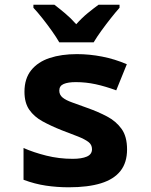

<svg xmlns="http://www.w3.org/2000/svg" viewBox="-20 -786 640 816"><path d="M272 10Q223 10 175.5 3Q128 -4 80 -22V-157Q123 -138 177 -124.5Q231 -111 289 -111Q327 -111 349 -120.5Q371 -130 371 -152Q371 -171 356 -182.5Q341 -194 312.5 -205.5Q284 -217 241 -233Q196 -251 160.5 -270.5Q125 -290 104.5 -319.5Q84 -349 84 -396Q84 -452 112.5 -487.5Q141 -523 191 -539.5Q241 -556 307 -556Q360 -556 414 -545.5Q468 -535 519 -513L474 -402Q428 -419 386.5 -428Q345 -437 302 -437Q269 -437 250.5 -429Q232 -421 232 -401Q232 -383 246 -371.5Q260 -360 287 -350.5Q314 -341 352 -327Q397 -311 435 -291Q473 -271 496.5 -238.5Q520 -206 520 -151Q520 -95 492 -59.5Q464 -24 409 -7Q354 10 272 10ZM232 -606Q220 -627 200.5 -654.5Q181 -682 160 -708.5Q139 -735 122 -753V-766H211Q232 -750 256.5 -729.5Q281 -709 304 -683Q328 -710 352.5 -730Q377 -750 399 -766H488V-753Q472 -735 451 -708.5Q430 -682 410.5 -655Q391 -628 378 -606Z"/></svg>

Font: Noto Sans Mono
Style: Bold
Weight: 700
Designer: Monotype Design Team
Foundry: Monotype Imaging Inc.
Version: Version 2.014